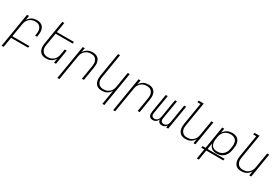

<svg xmlns="http://www.w3.org/2000/svg" viewBox="97 -2049 5206 3577"><g transform="rotate(30 2700.0 -260.0)"><path d="M3 215 125 -520H168L152 -424Q166 -449 186.5 -469.5Q207 -490 231.5 -503.5Q256 -517 283 -522.5Q310 -528 337 -528Q366 -528 393.5 -521.5Q421 -515 443 -499Q465 -483 478.5 -459.5Q492 -436 498 -408.5Q504 -381 503 -352Q502 -323 497 -294L492 -260H449L456 -301Q459 -324 460 -347.5Q461 -371 455.5 -393Q450 -415 439 -434Q428 -453 410 -466Q392 -479 370 -484.5Q348 -490 324 -490Q302 -490 280 -486Q258 -482 236.5 -471.5Q215 -461 197 -444.5Q179 -428 166 -408.5Q153 -389 146 -367Q139 -345 135 -323L88 -38H455L449 0H82L46 215Z M836 8Q807 8 780 1.5Q753 -5 731 -21Q709 -37 695.5 -60.5Q682 -84 676 -111.5Q670 -139 670.5 -168Q671 -197 676 -226L760 -735H803L768 -520H1135L1129 -482H762L718 -219Q714 -196 713 -172.5Q712 -149 717.5 -127Q723 -105 734.5 -86Q746 -67 764 -54Q782 -41 804 -35.5Q826 -30 850 -30Q872 -30 894 -34Q916 -38 937 -48.5Q958 -59 976.5 -75.5Q995 -92 1007.5 -111.5Q1020 -131 1027.5 -153Q1035 -175 1038 -197L1057 -312H1100L1049 0H1006L1022 -96Q1007 -71 987 -50.5Q967 -30 942 -16.5Q917 -3 890 2.5Q863 8 836 8Z M1203 215 1325 -520H1368L1352 -424Q1366 -449 1386.5 -469.5Q1407 -490 1431.5 -503.5Q1456 -517 1483 -522.5Q1510 -528 1537 -528Q1566 -528 1593.5 -521.5Q1621 -515 1643 -499Q1665 -483 1678.5 -459.5Q1692 -436 1698 -408.5Q1704 -381 1703 -352Q1702 -323 1697 -294L1649 0H1606L1656 -301Q1659 -324 1660 -347.5Q1661 -371 1655.5 -393Q1650 -415 1639 -434Q1628 -453 1610 -466Q1592 -479 1570 -484.5Q1548 -490 1524 -490Q1502 -490 1480 -486Q1458 -482 1436.5 -471.5Q1415 -461 1397 -444.5Q1379 -428 1366 -408.5Q1353 -389 1346 -367Q1339 -345 1335 -323L1246 215Z M2170 215 2222 -96Q2207 -71 2187 -50.5Q2167 -30 2142 -16.5Q2117 -3 2090 2.5Q2063 8 2036 8Q2007 8 1980 1.5Q1953 -5 1931 -21Q1909 -37 1895.5 -60.5Q1882 -84 1876 -111.5Q1870 -139 1870.5 -168Q1871 -197 1876 -226L1960 -735H2003L1918 -219Q1914 -196 1913 -172.5Q1912 -149 1917.5 -127Q1923 -105 1934.5 -86Q1946 -67 1964 -54Q1982 -41 2004 -35.5Q2026 -30 2050 -30Q2072 -30 2094 -34Q2116 -38 2137 -48.5Q2158 -59 2176.5 -75.5Q2195 -92 2207.5 -111.5Q2220 -131 2227.5 -153Q2235 -175 2238 -197L2292 -520H2335L2213 215Z M2403 215 2525 -520H2568L2552 -424Q2566 -449 2586.5 -469.5Q2607 -490 2631.5 -503.5Q2656 -517 2683 -522.5Q2710 -528 2737 -528Q2766 -528 2793.5 -521.5Q2821 -515 2843 -499Q2865 -483 2878.5 -459.5Q2892 -436 2898 -408.5Q2904 -381 2903 -352Q2902 -323 2897 -294L2849 0H2806L2856 -301Q2859 -324 2860 -347.5Q2861 -371 2855.5 -393Q2850 -415 2839 -434Q2828 -453 2810 -466Q2792 -479 2770 -484.5Q2748 -490 2724 -490Q2702 -490 2680 -486Q2658 -482 2636.5 -471.5Q2615 -461 2597 -444.5Q2579 -428 2566 -408.5Q2553 -389 2546 -367Q2539 -345 2535 -323L2446 215Z M3130 8Q3106 8 3085.5 -2Q3065 -12 3054 -31.5Q3043 -51 3042 -75Q3041 -99 3045 -123L3111 -520H3153L3086 -116Q3083 -100 3084.5 -83.5Q3086 -67 3094.5 -54.5Q3103 -42 3118 -36Q3133 -30 3149 -30Q3167 -30 3185 -38Q3203 -46 3215.5 -61Q3228 -76 3234.5 -94Q3241 -112 3244 -130L3309 -520H3351L3284 -116Q3281 -100 3282.5 -83.5Q3284 -67 3292.5 -54.5Q3301 -42 3316 -36Q3331 -30 3347 -30Q3365 -30 3383 -38Q3401 -46 3413.5 -61Q3426 -76 3432.5 -94Q3439 -112 3442 -130L3507 -520H3549L3463 0H3421L3428 -47Q3420 -34 3409 -23.5Q3398 -13 3384.5 -5.5Q3371 2 3356.5 5Q3342 8 3328 8Q3311 8 3295.5 3.5Q3280 -1 3268.5 -11Q3257 -21 3250 -35.5Q3243 -50 3241 -66Q3234 -50 3222.5 -35.5Q3211 -21 3196 -11Q3181 -1 3164 3.5Q3147 8 3130 8Z M3836 8Q3807 8 3780 1.5Q3753 -5 3731 -21Q3709 -37 3695.5 -60.5Q3682 -84 3676 -111.5Q3670 -139 3670.5 -168Q3671 -197 3676 -226L3754 -697H3689L3695 -735H3803L3718 -219Q3714 -196 3713 -172.5Q3712 -149 3717.5 -127Q3723 -105 3734.5 -86Q3746 -67 3764 -54Q3782 -41 3804 -35.5Q3826 -30 3850 -30Q3872 -30 3894 -34Q3916 -38 3937 -48.5Q3958 -59 3976.5 -75.5Q3995 -92 4007.5 -111.5Q4020 -131 4027.5 -153Q4035 -175 4038 -197L4092 -520H4135L4049 0H4006L4022 -96Q4007 -71 3987 -50.5Q3967 -30 3942 -16.5Q3917 -3 3890 2.5Q3863 8 3836 8Z M4203 215 4239 0H4174L4180 -37H4245L4325 -520H4368L4352 -423Q4366 -448 4387 -469Q4408 -490 4433.5 -503.5Q4459 -517 4486.5 -522.5Q4514 -528 4541 -528Q4570 -528 4598 -521.5Q4626 -515 4648.5 -499Q4671 -483 4685 -460Q4699 -437 4705.5 -409.5Q4712 -382 4711 -353Q4710 -324 4705 -294L4698 -250Q4694 -224 4685.5 -198Q4677 -172 4662 -148Q4647 -124 4626.5 -104Q4606 -84 4581 -71Q4556 -58 4529 -53Q4502 -48 4476 -48Q4446 -48 4417.5 -54.5Q4389 -61 4366.5 -78Q4344 -95 4330 -119.5Q4316 -144 4310 -172L4288 -37H4655L4649 0H4282L4246 215ZM4463 -86Q4485 -86 4508 -90Q4531 -94 4553 -104.5Q4575 -115 4593 -131.5Q4611 -148 4624.5 -168.5Q4638 -189 4645 -211.5Q4652 -234 4656 -256L4664 -301Q4668 -325 4668 -348.5Q4668 -372 4663 -394Q4658 -416 4646 -435Q4634 -454 4615.5 -466.5Q4597 -479 4574.5 -484.5Q4552 -490 4528 -490Q4506 -490 4483.5 -486Q4461 -482 4439 -472Q4417 -462 4398.5 -445.5Q4380 -429 4367 -409.5Q4354 -390 4346.5 -367.5Q4339 -345 4335 -323L4328 -279Q4324 -255 4323.5 -231Q4323 -207 4328 -184.5Q4333 -162 4344.5 -142.5Q4356 -123 4374.5 -110Q4393 -97 4416 -91.5Q4439 -86 4463 -86Z M5036 8Q5007 8 4980 1.5Q4953 -5 4931 -21Q4909 -37 4895.5 -60.5Q4882 -84 4876 -111.5Q4870 -139 4870.5 -168Q4871 -197 4876 -226L4954 -697H4889L4895 -735H5003L4918 -219Q4914 -196 4913 -172.5Q4912 -149 4917.5 -127Q4923 -105 4934.5 -86Q4946 -67 4964 -54Q4982 -41 5004 -35.5Q5026 -30 5050 -30Q5072 -30 5094 -34Q5116 -38 5137 -48.5Q5158 -59 5176.5 -75.5Q5195 -92 5207.5 -111.5Q5220 -131 5227.5 -153Q5235 -175 5238 -197L5292 -520H5335L5249 0H5206L5222 -96Q5207 -71 5187 -50.5Q5167 -30 5142 -16.5Q5117 -3 5090 2.5Q5063 8 5036 8Z"/></g></svg>

Font: Iosevka Extralight Extended
Style: Italic
Weight: 200
Width: 7
Italic angle: -9°
Monospace: yes
Designer: Belleve Invis
Foundry: Belleve Invis
Version: Version 32.5.0; ttfautohint (v1.8.4)